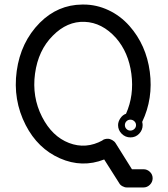

<svg xmlns="http://www.w3.org/2000/svg" viewBox="-20 -718 740 844"><path d="M348 -698Q404 -698 456.5 -673.5Q509 -649 549 -604Q623 -520 638.5 -402.5Q654 -285 605 -182Q607 -175 607 -168Q607 -146 591.5 -130Q576 -114 553.5 -114Q531 -114 515 -130Q499 -146 499 -168Q499 -183 509 -198Q519 -213 534 -218Q570 -299 557.5 -393.5Q545 -488 490 -551Q429 -619 352 -622Q275 -625 212 -561Q148 -497 134 -394.5Q120 -292 165 -204Q209 -118 283.5 -89.5Q358 -61 431 -101V-102Q441 -108 453 -108Q454 -108 454 -108Q463 -108 473 -102.5Q483 -97 488 -89L560 26H610Q611 26 611 26Q627 26 639 37.5Q651 49 651 65.5Q651 82 639 94Q627 106 611 106Q611 106 610 106H537Q528 106 518 100.5Q508 95 504 87L438 -17Q341 21 243.5 -22Q146 -65 93 -168Q36 -279 53.5 -406Q71 -533 155 -618Q234 -697 341 -698Q345 -698 348 -698ZM570.5 -185Q563 -192 553 -192Q543 -192 536 -185Q529 -178 529 -168Q529 -158 536 -151Q543 -144 553 -144Q563 -144 570.5 -151Q578 -158 578 -168Q578 -178 570.5 -185Z"/></svg>

Font: Sakbunderan
Style: Regular
Weight: 400
Version: Version 1.00